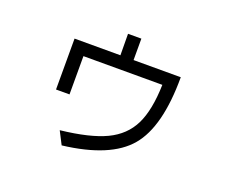

<svg xmlns="http://www.w3.org/2000/svg" viewBox="-114 -803 1228 1045"><g transform="rotate(20 500.0 -280.0)"><path d="M197.3 -208V-502.9H462.9L461.9 -627H539.1V-502.9H812.5Q812.5 -214.8 706.5 -89.8Q600.6 35.2 330.1 67.4L292 -6.8Q460.9 -25.4 553.2 -69.3Q645.5 -113.3 687 -197.8Q728.5 -282.2 732.4 -429.7H275.4V-208Z"/></g></svg>

Font: GenEi M Gothic v2 Regular
Style: Regular
Weight: 400
Version: Version 2.0